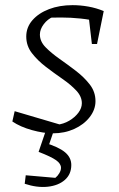

<svg xmlns="http://www.w3.org/2000/svg" viewBox="-20 -511 461 746"><path d="M28 -39 37 -79 227 -23 200 -26Q227 -29 249 -42Q271 -55 284.5 -73Q298 -91 298 -110Q298 -136 276.5 -159Q255 -182 222.5 -204.5Q190 -227 158 -251.5Q126 -276 104 -304.5Q82 -333 82 -369Q82 -405 106 -432.5Q130 -460 170.5 -475.5Q211 -491 262 -491Q292 -491 323 -485.5Q354 -480 383 -468L368 -426Q331 -435 293 -439Q255 -443 217 -443Q199 -443 181.5 -442.5Q164 -442 147 -439L187 -446Q165 -437 150 -417Q135 -397 135 -377Q135 -350 157 -327.5Q179 -305 211 -282.5Q243 -260 275 -235.5Q307 -211 329 -182.5Q351 -154 351 -118Q351 -85 328.5 -56Q306 -27 268.5 -10Q231 7 186 7Q149 7 104 -5.5Q59 -18 28 -39ZM337 -340 322 -469 383 -468 357 -340ZM76 203 80 170 195 180Q204 173 210.5 162Q217 151 217 141Q217 125 198 111.5Q179 98 130 79L152 43Q208 60 232.5 80.5Q257 101 257 130Q257 166 232 188Q207 210 165.5 214.5Q124 219 76 203ZM161 -12H192L161 79H130Z"/></svg>

Font: Piazzolla Thin ExtraLight
Style: Italic
Weight: 250
Italic angle: -11.3°
Version: Version 2.005